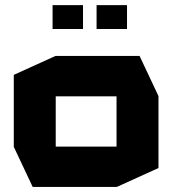

<svg xmlns="http://www.w3.org/2000/svg" viewBox="-20 -740 682 760"><path d="M200.6 -358.7V-518.5H532.5L607.3 -359.7V-358.7ZM109.4 0 34.6 -158.8V-159.8H441.3V0ZM34.6 -159.8V-443.7L199.6 -518.5H200.6V-159.8ZM441.3 0V-358.7H607.3V-74.9L442.3 0ZM362.3 -625.1V-719.6H482.8V-625.1ZM188.1 -625.1V-719.6H308.6V-625.1Z"/></svg>

Font: Foldit Thin
Style: Regular
Weight: 100
Designer: Sophia Tai
Foundry: Sophia Tai
Version: Version 1.003